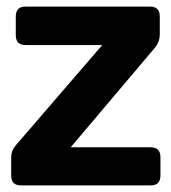

<svg xmlns="http://www.w3.org/2000/svg" viewBox="-20 -564 521 584"><path d="M44 0Q14 0 14 -30V-85Q14 -106 28 -122L291 -427H58Q28 -427 28 -457V-514Q28 -544 58 -544H436Q466 -544 466 -514V-459Q466 -438 453 -421L195 -116H438Q468 -116 468 -86V-30Q468 0 438 0Z"/></svg>

Font: Pitagon Sans Text
Style: Bold
Weight: 700
Designer: Travis Tran
Foundry: Pitagon
Version: Version 1.001; ttfautohint (v1.8.4.7-5d5b);gftools[0.9.26]